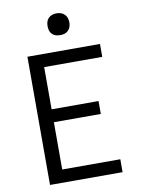

<svg xmlns="http://www.w3.org/2000/svg" viewBox="-101 -1016 802 1084"><g transform="rotate(-10 300.0 -474.0)"><path d="M96 0V-735H512V-661H179V-419H448V-345H179V-74H512V0ZM300 -823Q287 -823 275 -826.5Q263 -830 254 -839Q245 -848 241.5 -860Q238 -872 238 -885Q238 -898 241.5 -910Q245 -922 254 -931Q263 -940 275 -944Q287 -948 300 -948Q313 -948 325 -944Q337 -940 346 -931Q355 -922 359 -910Q363 -898 363 -885Q363 -872 359 -860Q355 -848 346 -839Q337 -830 325 -826.5Q313 -823 300 -823Z"/></g></svg>

Font: Iosevka Curly Extended
Style: Regular
Weight: 400
Width: 7
Monospace: yes
Designer: Belleve Invis
Foundry: Belleve Invis
Version: Version 11.1.0; ttfautohint (v1.8.3)